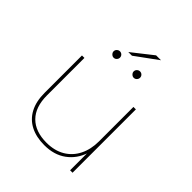

<svg xmlns="http://www.w3.org/2000/svg" viewBox="-222 -963 1108 1108"><g transform="rotate(45 332.0 -408.5)"><path d="M321 3Q255 3 207.5 -21.5Q160 -46 134.5 -94Q109 -142 109 -212V-517H129V-212Q129 -116 179 -66Q229 -16 320 -16Q385 -16 432 -43.5Q479 -71 504 -121Q529 -171 529 -236V-517H549V0H529V-146L531 -143Q509 -76 455 -36.5Q401 3 321 3ZM411 -637Q401 -637 393 -645Q385 -653 385 -663Q385 -674 393 -681.5Q401 -689 411 -689Q422 -689 429.5 -681.5Q437 -674 437 -663Q437 -653 429.5 -645Q422 -637 411 -637ZM247 -637Q237 -637 229 -645Q221 -653 221 -663Q221 -674 229 -681.5Q237 -689 247 -689Q258 -689 265.5 -681.5Q273 -674 273 -663Q273 -653 265.5 -645Q258 -637 247 -637ZM284 -720 411 -820H451L314 -720Z"/></g></svg>

Font: Montserrat Thin Thin
Style: Regular
Weight: 250
Version: Version 9.000